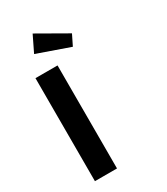

<svg xmlns="http://www.w3.org/2000/svg" viewBox="-226 -1033 982 1130"><g transform="rotate(-30 265.0 -468.0)"><path d="M73 0V-700H223V0ZM356 -750 137 -827 190 -936 391 -821Z"/></g></svg>

Font: Mach SemiBold
Style: Regular
Weight: 600
Version: Version 1.002